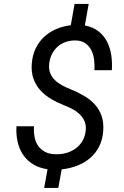

<svg xmlns="http://www.w3.org/2000/svg" viewBox="-20 -846 627 968"><path d="M412.1 -186.5Q415 -212.9 407 -232.9Q398.9 -252.9 383.3 -268.3Q367.7 -283.7 347.2 -294.9Q326.7 -306.2 304.7 -314.5Q268.6 -328.6 237.3 -347.2Q206.1 -365.7 183.3 -390.9Q160.6 -416 148.9 -448.5Q137.2 -481 140.1 -523.4Q143.1 -565.9 158.9 -599.9Q174.8 -633.8 200.7 -658.4Q226.6 -683.1 261.2 -698.5Q295.9 -713.9 336.9 -718.8L356 -826.2H427.2L407.7 -717.8Q449.7 -709.5 477.1 -687.7Q504.4 -666 520 -635.3Q535.6 -604.5 541 -567.6Q546.4 -530.8 543.9 -492.2H456.1Q457.5 -517.1 454.6 -543.5Q451.7 -569.8 441.2 -591.3Q430.7 -612.8 411.6 -627Q392.6 -641.1 361.8 -642.1Q334.5 -642.6 311.3 -634.5Q288.1 -626.5 270.8 -611.1Q253.4 -595.7 242.2 -573.7Q231 -551.8 228 -524.9Q225.1 -497.1 233.4 -476.8Q241.7 -456.5 257.6 -441.4Q273.4 -426.3 294.4 -415Q315.4 -403.8 338.4 -395Q374 -380.4 405 -362.1Q436 -343.8 458.3 -319.1Q480.5 -294.4 491.9 -262.2Q503.4 -230 500.5 -187.5Q497.6 -142.6 480.2 -108.2Q462.9 -73.7 434.8 -49.6Q406.7 -25.4 369.9 -11Q333 3.4 291 7.8L273.9 101.6H202.6L219.7 7.3Q176.8 1 146 -18.3Q115.2 -37.6 96.2 -66.2Q77.1 -94.7 68.8 -131.3Q60.5 -168 63 -209.5H151.4Q149.4 -180.7 154.3 -155.3Q159.2 -129.9 172.4 -110.8Q185.5 -91.8 207.3 -80.3Q229 -68.8 260.7 -68.4Q289.1 -67.4 314.9 -75Q340.8 -82.5 361.3 -97.4Q381.8 -112.3 395.3 -134.8Q408.7 -157.2 412.1 -186.5Z"/></svg>

Font: Roboto Mono
Style: Italic
Weight: 400
Designer: Google
Version: Version 2.000985; 2015; ttfautohint (v1.3)